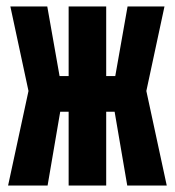

<svg xmlns="http://www.w3.org/2000/svg" viewBox="-20 -573 540 593"><path d="M5 0 68 -292 12 -553H126L164 -338H192V-553H308V-338H336L374 -553H488L432 -292L495 0H373L334 -228H308V0H192V-228H166L127 0Z"/></svg>

Font: Noto Sans Mono ExtraCondensed Black
Style: Regular
Weight: 900
Width: 2
Designer: Monotype Design Team
Foundry: Monotype Imaging Inc.
Version: Version 2.014